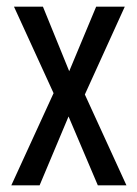

<svg xmlns="http://www.w3.org/2000/svg" viewBox="-20 -557 413 577"><path d="M141 -277 22 -537H109L188 -343L269 -537H355L235 -273L360 0H274L186 -207L99 0H14Z"/></svg>

Font: Noto Sans Bengali UI ExtraCondensed
Style: Regular
Weight: 400
Width: 2
Designer: Jelle Bosma - Monotype Design Team
Foundry: Monotype Imaging Inc.
Version: Version 2.003; ttfautohint (v1.8.4.7-5d5b)